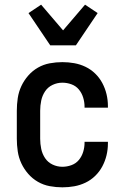

<svg xmlns="http://www.w3.org/2000/svg" viewBox="-20 -794 540 822"><path d="M247 8Q220 8 193 3Q166 -2 142.5 -15.5Q119 -29 101 -49.5Q83 -70 71.5 -94.5Q60 -119 56 -146Q52 -173 52 -200V-320Q52 -347 56 -374Q60 -401 71.5 -425.5Q83 -450 101 -470.5Q119 -491 142.5 -504.5Q166 -518 193 -523Q220 -528 247 -528Q273 -528 298 -523.5Q323 -519 346 -508Q369 -497 387.5 -479Q406 -461 418 -438.5Q430 -416 436 -391Q442 -366 442 -340V-333H342V-337Q342 -357 336 -376.5Q330 -396 317.5 -411Q305 -426 286 -433Q267 -440 247 -440Q225 -440 205 -430.5Q185 -421 173 -403Q161 -385 156.5 -363.5Q152 -342 152 -320V-200Q152 -178 156.5 -156.5Q161 -135 173 -117Q185 -99 205 -89.5Q225 -80 247 -80Q267 -80 286 -87Q305 -94 317.5 -109Q330 -124 336 -143.5Q342 -163 342 -183V-187H442V-180Q442 -154 436 -129Q430 -104 418 -81.5Q406 -59 387.5 -41Q369 -23 346 -12Q323 -1 298 3.5Q273 8 247 8ZM195 -600 102 -738 156 -774 250 -664 344 -774 398 -738 305 -600Z"/></svg>

Font: Iosevka Term Curly Semibold
Style: Regular
Weight: 600
Designer: Belleve Invis
Foundry: Belleve Invis
Version: Version 32.3.0